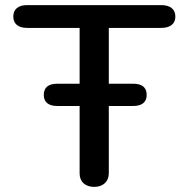

<svg xmlns="http://www.w3.org/2000/svg" viewBox="-20 -720 736 750"><path d="M665 -655Q665 -634 650.5 -622.5Q636 -611 610 -611H405V-393H500Q553 -393 553 -349Q553 -328 539.5 -317Q526 -306 500 -306H405V-43Q405 -19 389.5 -4.5Q374 10 348 10Q322 10 306.5 -4Q291 -18 291 -43V-306H204Q178 -306 164.5 -317Q151 -328 151 -349Q151 -393 204 -393H291V-611H86Q60 -611 46 -622.5Q32 -634 32 -655Q32 -677 46 -688.5Q60 -700 86 -700H610Q636 -700 650.5 -688.5Q665 -677 665 -655Z"/></svg>

Font: Kodchasan SemiBold
Style: Regular
Weight: 600
Version: Version 1.000; ttfautohint (v1.6)